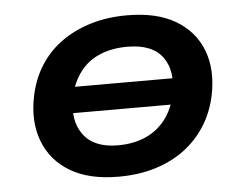

<svg xmlns="http://www.w3.org/2000/svg" viewBox="-43 -563 800 625"><g transform="rotate(-5 357.0 -250.5)"><path d="M321 10Q224 10 162.5 -27Q101 -64 76.5 -129Q52 -194 69 -276Q81 -333 109.5 -376.5Q138 -420 180 -449.5Q222 -479 275.5 -495Q329 -511 393 -511Q490 -511 551.5 -474.5Q613 -438 637.5 -374Q662 -310 645 -227Q633 -171 604.5 -127Q576 -83 534 -52.5Q492 -22 438.5 -6Q385 10 321 10ZM327 -92Q379 -92 418 -109.5Q457 -127 482.5 -160Q508 -193 518 -239Q534 -316 500.5 -362.5Q467 -409 385 -409Q335 -409 295.5 -392.5Q256 -376 231 -343Q206 -310 195 -264Q180 -186 214.5 -139Q249 -92 327 -92ZM153 -209 166 -294H560L546 -209Z"/></g></svg>

Font: Nunito Sans 7pt SemiExpanded
Style: Bold Italic
Weight: 700
Width: 6
Italic angle: -9°
Designer: Vernon Adams
Foundry: Vernon Adams
Version: Version 3.101;gftools[0.9.27]